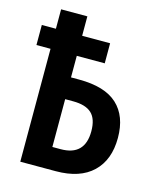

<svg xmlns="http://www.w3.org/2000/svg" viewBox="-108 -791 720 869"><g transform="rotate(15 251.5 -357.0)"><path d="M193 -714V-623H324V-529H193V-428H231Q352 -428 410.5 -374Q469 -320 469 -218Q469 -115 409 -57.5Q349 0 236 0H70V-529H4V-623H70V-714ZM230 -326H193V-102H232Q345 -102 345 -216Q345 -274 317 -300Q289 -326 230 -326Z"/></g></svg>

Font: Noto Sans Disp Cond SemBd
Style: Regular
Weight: 600
Width: 3
Designer: Monotype Design Team
Foundry: Monotype Imaging Inc.
Version: Version 2.000;GOOG;noto-source:20170915:90ef993387c0; ttfaut